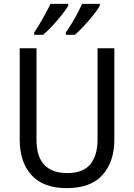

<svg xmlns="http://www.w3.org/2000/svg" viewBox="-20 -964 694 994"><path d="M572 -242Q572 -127 511 -58.5Q450 10 325 10Q206 10 144 -56.5Q82 -123 82 -243V-714H169V-240Q169 -68 329 -68Q410 -68 447.5 -113.5Q485 -159 485 -241V-714H572ZM497 -934Q486 -915 463.5 -886.5Q441 -858 415 -830Q389 -802 368 -784H321V-796Q335 -816 351.5 -843Q368 -870 382 -897Q396 -924 405 -944H497ZM333 -934Q322 -915 300 -887Q278 -859 252 -831Q226 -803 203 -784H157V-796Q171 -816 187 -843Q203 -870 217.5 -897Q232 -924 241 -944H333Z"/></svg>

Font: Noto Sans Ethiopic SemCond
Style: Regular
Weight: 400
Width: 4
Designer: Monotype Design Team
Foundry: Monotype Imaging Inc.
Version: Version 2.102; ttfautohint (v1.8.4.7-5d5b)